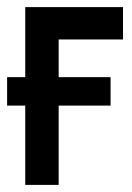

<svg xmlns="http://www.w3.org/2000/svg" viewBox="-20 -520 371 540"><path d="M0 -303V-223H291V-303ZM51 -500V0H145V-409H326V-500Z"/></svg>

Font: Advent Pro SemiBold
Style: Regular
Weight: 600
Designer: VivaRado, Andreas Kalpakidis
Foundry: VivaRado, Andreas Kalpakidis
Version: Version 3.000